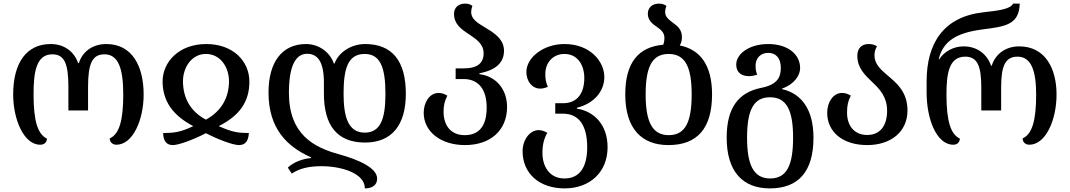

<svg xmlns="http://www.w3.org/2000/svg" viewBox="-20 -792 5928 1064"><path d="M203 10C227 10 240 -5 240 -24C189 -48 166 -122 166 -268C166 -386 178 -491 270 -491C336 -491 359 -441 359 -311V-180H468V-311C468 -441 492 -491 559 -491C636 -491 663 -412 663 -268C663 -122 640 -48 588 -25C588 -5 603 10 625 10C717 10 776 -129 776 -268C776 -425 713 -548 569 -548C491 -548 436 -504 417 -442H413C392 -504 338 -548 261 -548C126 -548 53 -443 53 -268C53 -132 111 10 203 10Z M938 12C971 12 1054 -19 1121 -54C1188 -19 1271 12 1304 12C1343 12 1357 -15 1359 -55C1297 -55 1267 -60 1192 -93C1307 -151 1362 -227 1362 -340C1362 -451 1274 -548 1123 -548C972 -548 881 -449 881 -340C882 -231 937 -153 1051 -93C983 -61 950 -55 884 -55C885 -11 902 12 938 12ZM1121 -129C1037 -173 994 -248 994 -342C994 -417 1041 -493 1121 -493C1202 -493 1249 -419 1249 -342C1249 -250 1206 -175 1121 -129Z M2003 -2C2152 -2 2229 -100 2229 -272C2229 -455 2153 -548 2003 -548C1926 -548 1856 -502 1834 -440H1830C1809 -502 1748 -548 1676 -548C1543 -548 1468 -448 1468 -279C1468 -82 1568 20 1704 80V84C1659 87 1605 107 1575 137L1597 170C1642 140 1694 129 1763 129C1867 129 2002 166 2002 252C2041 252 2070 235 2070 198C2070 138 1967 93 1859 63C1720 25 1581 -46 1581 -279C1581 -388 1602 -494 1682 -494C1742 -494 1775 -447 1775 -334V-273C1775 -95 1850 -2 2003 -2ZM2001 -493C2087 -493 2116 -419 2116 -272C2116 -130 2087 -57 2001 -57C1906 -57 1884 -152 1884 -273C1884 -410 1907 -493 2001 -493Z M2557 12C2698 12 2790 -70 2790 -199C2790 -296 2731 -369 2637 -381V-386C2731 -404 2773 -447 2773 -511C2773 -578 2713 -613 2663 -643C2624 -666 2591 -688 2591 -725C2591 -735 2593 -746 2598 -759C2589 -767 2576 -772 2557 -772C2521 -772 2496 -750 2496 -716C2496 -657 2538 -629 2579 -602C2619 -575 2660 -549 2660 -497C2660 -443 2627 -413 2549 -413H2505V-354H2549C2629 -354 2677 -300 2677 -196C2677 -88 2630 -43 2555 -43C2483 -43 2439 -91 2438 -172C2438 -208 2444 -232 2459 -262C2443 -272 2426 -277 2411 -277C2360 -277 2328 -224 2328 -167C2328 -62 2423 12 2557 12Z M3109 252C3249 252 3347 162 3347 24C3347 -104 3269 -176 3177 -190V-195C3269 -217 3329 -284 3329 -365C3329 -451 3251 -548 3108 -548C2991 -548 2897 -473 2897 -393C2897 -342 2929 -301 2973 -301C2986 -301 3001 -304 3016 -311C3004 -339 3002 -356 3002 -383C3002 -443 3043 -493 3108 -493C3181 -493 3218 -431 3218 -360C3218 -277 3181 -220 3100 -220H3057V-162H3100C3186 -162 3234 -100 3234 24C3234 132 3194 197 3108 197C3024 197 2986 129 2986 55C2986 10 2995 -25 3013 -56C2996 -66 2980 -71 2965 -71C2916 -71 2876 -17 2876 46C2876 168 2967 252 3109 252Z M3747 -540C3755 -553 3759 -568 3759 -586C3759 -629 3734 -648 3709 -666C3687 -683 3666 -698 3666 -725C3666 -735 3668 -746 3673 -759C3663 -767 3650 -772 3632 -772C3595 -772 3570 -750 3570 -716C3570 -680 3595 -660 3620 -643C3642 -628 3662 -611 3662 -583C3662 -568 3660 -555 3655 -544C3518 -532 3445 -445 3445 -269C3445 -79 3536 12 3684 12C3843 12 3926 -79 3926 -269C3926 -431 3860 -518 3747 -540ZM3686 -43C3593 -43 3558 -120 3558 -269C3558 -418 3592 -493 3685 -493C3779 -493 3813 -418 3813 -269C3813 -120 3780 -43 3686 -43Z M4246 252C4403 252 4488 161 4488 -29C4488 -186 4421 -274 4314 -298V-301C4385 -327 4414 -376 4414 -415C4414 -492 4344 -548 4238 -548C4128 -548 4060 -491 4060 -435C4060 -385 4096 -370 4130 -370C4146 -370 4164 -374 4176 -378C4172 -389 4167 -403 4167 -427C4167 -470 4195 -499 4237 -499C4280 -499 4307 -470 4307 -416C4307 -366 4290 -323 4198 -305C4074 -280 4007 -197 4007 -29C4007 161 4098 252 4246 252ZM4248 197C4155 197 4120 120 4120 -29C4120 -178 4154 -253 4247 -253C4341 -253 4375 -178 4375 -29C4375 120 4342 197 4248 197Z M4786 12C4916 12 5009 -61 5009 -180C5009 -285 4946 -334 4894 -378C4858 -409 4826 -439 4826 -485C4826 -504 4831 -521 4840 -535C4830 -543 4814 -548 4793 -548C4755 -548 4731 -524 4731 -483C4731 -415 4773 -376 4815 -336C4856 -297 4896 -255 4896 -178C4896 -95 4857 -44 4786 -44C4716 -44 4674 -93 4674 -168C4674 -206 4679 -231 4695 -262C4679 -272 4662 -277 4647 -277C4596 -277 4564 -224 4564 -167C4564 -61 4650 12 4786 12Z M5263 10C5286 10 5299 -5 5299 -24C5248 -48 5225 -122 5225 -268C5225 -383 5238 -478 5329 -478C5396 -478 5418 -427 5418 -308V-180H5528V-308C5528 -427 5551 -478 5619 -478C5695 -478 5722 -399 5722 -268C5722 -122 5699 -48 5647 -25C5647 -5 5662 10 5684 10C5776 10 5835 -129 5835 -268C5835 -412 5773 -535 5628 -535C5550 -535 5495 -490 5476 -428H5472C5451 -490 5397 -535 5320 -535C5269 -535 5216 -511 5185 -464H5182C5206 -563 5278 -610 5425 -629C5553 -645 5628 -656 5631 -772H5594C5580 -741 5511 -733 5430 -724C5205 -699 5115 -548 5115 -341V-279C5115 -132 5170 10 5263 10Z"/></svg>

Font: Noto Serif Georgian Medium
Style: Regular
Weight: 500
Designer: Monotype Design Team, Akaki Razmadze
Foundry: Google LLC
Version: Version 2.003